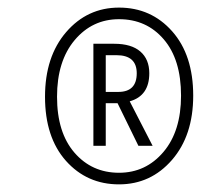

<svg xmlns="http://www.w3.org/2000/svg" viewBox="-20 -752 563 508"><path d="M294.9 -731.9Q379.9 -731.9 435.5 -669.2Q491.2 -606.4 491.2 -499Q491.2 -393.6 435.1 -328.9Q378.9 -264.2 294.9 -264.2Q210 -264.2 154.5 -326.4Q99.1 -388.7 99.1 -496.1Q99.1 -602.1 155 -667Q210.9 -731.9 294.9 -731.9ZM294.9 -294.9Q365.7 -294.9 412.4 -349.9Q459 -404.8 459 -499Q459 -594.7 413.3 -647.9Q367.7 -701.2 294.9 -701.2Q224.1 -701.2 177.5 -645.8Q130.9 -590.3 130.9 -496.1Q130.9 -401.4 177 -348.1Q223.1 -294.9 294.9 -294.9ZM375 -558.1Q375 -498.5 323.2 -483.9L383.8 -366.2H346.2L291 -479H259.8V-366.2H227.1V-636.2H282.2Q327.6 -636.2 351.3 -615.7Q375 -595.2 375 -558.1ZM259.8 -606V-508.8H293Q341.8 -508.8 341.8 -558.1Q341.8 -606 288.1 -606Z"/></svg>

Font: Fira Sans Compressed ExtraLight
Style: Italic
Weight: 250
Width: 3
Italic angle: -8°
Designer: Carrois Corporate & Edenspiekermann AG
Foundry: Carrois Corporate GbR & Edenspiekermann AG
Version: Version 4.203;PS 004.203;hotconv 1.0.88;makeotf.lib2.5.64775